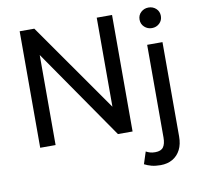

<svg xmlns="http://www.w3.org/2000/svg" viewBox="-96 -808 1187 1136"><g transform="rotate(-10 497.0 -240.5)"><path d="M94 0V-700H182L557 -165V-700H649V0H561L186.5 -541V0ZM778 225Q747.5 225 724 218.8Q700.5 212.5 681.5 202.5L705 130Q717 136.5 729.5 140.2Q742 144 760.5 144Q795 144 809 124.5Q823 105 823 67V-490H915V77Q915 123 898.2 156Q881.5 189 850.8 207Q820 225 778 225ZM868.5 -582.5Q842.5 -582.5 823.5 -600Q804.5 -617.5 804.5 -644.5Q804.5 -671.5 823.5 -688.8Q842.5 -706 868.5 -706Q895 -706 913.8 -688.8Q932.5 -671.5 932.5 -644.5Q932.5 -617.5 913.8 -600Q895 -582.5 868.5 -582.5Z"/></g></svg>

Font: Geologica Cursive Light
Style: Regular
Weight: 300
Designer: Sindre Bremnes, Frode Helland
Foundry: Monokrom Skriftforlag AS
Version: Version 1.010;gftools[0.9.28]